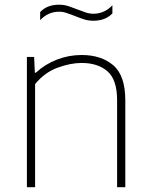

<svg xmlns="http://www.w3.org/2000/svg" viewBox="-20 -776 623 796"><path d="M91.5 0V-540H121.5L124.5 -474.5H128.5Q167 -510 216.2 -529Q265.5 -548 318.5 -548Q399.5 -548 449.5 -505.5Q499.5 -463 499.5 -359.5V0H465.5V-360Q465.5 -445.5 425.8 -480.2Q386 -515 318 -515Q272.5 -515 219 -495.5Q165.5 -476 125.5 -427.5V0ZM367 -690Q345.5 -690 326 -696.5Q306.5 -703 288.5 -710.5Q272 -717 256.2 -722.2Q240.5 -727.5 225 -727.5Q179.5 -727.5 146.5 -692.5V-726Q175 -756.5 225 -756.5Q246.5 -756.5 266 -749.8Q285.5 -743 303.5 -736Q320 -729.5 335.8 -724.2Q351.5 -719 367 -719Q412.5 -719 446 -754V-720.5Q417 -690 367 -690Z"/></svg>

Font: Encode Sans SmExp Th
Style: Regular
Weight: 100
Width: 6
Designer: Multiple Designers
Foundry: Impallari Type
Version: Version 3.002; ttfautohint (v1.8.3) -l 8 -r 50 -G 200 -x 14 